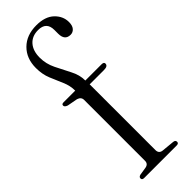

<svg xmlns="http://www.w3.org/2000/svg" viewBox="-243 -731 746 746"><g transform="rotate(-45 129.5 -358.0)"><path d="M144.5 -46Q144.5 -26.5 163.5 -24.5L215.5 -19.5Q227 -18.5 227 -9Q227 0 215.5 0H36.5Q25.5 0 25.5 -9Q25.5 -17 36 -19.5L68 -24.5Q86.5 -27.5 86.5 -45V-379.5Q86.5 -395.5 69 -401L26.5 -409Q13 -413.5 13 -421.5Q13 -429.5 23 -429.5H87.5Q87.5 -457 76 -483Q64.5 -509 53 -537Q41.5 -565 41.5 -599.5Q41.5 -652 73.8 -684Q106 -716 160 -716Q208 -716 233.5 -691.8Q259 -667.5 259 -635Q259 -615.5 250.2 -605.5Q241.5 -595.5 228.5 -595.5Q197 -595.5 197 -633V-653.5Q197 -698 152 -698Q118.5 -698 99.5 -676.5Q80.5 -655 80.5 -617.5Q80.5 -583.5 96 -552Q111.5 -520.5 127.2 -490.5Q143 -460.5 143 -431V-429.5H232Q245 -429.5 245 -421Q245 -407 223 -407H144.5Z"/></g></svg>

Font: Fraunces 144pt Soft Light
Style: Regular
Weight: 300
Version: Version 1.000;[0bf87f6ff]